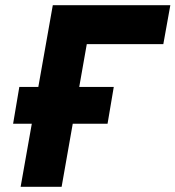

<svg xmlns="http://www.w3.org/2000/svg" viewBox="-20 -720 676 740"><path d="M30.5 -243 54.5 -385H418.5L394.5 -243ZM59.5 0 183.5 -700H636.5L609.5 -550H314.5L217.5 0Z"/></svg>

Font: Overpass Black
Style: Italic
Weight: 900
Italic angle: -10°
Designer: Delve Withrington, Dave Bailey, Thomas Jockin
Foundry: Delve Fonts LLC
Version: Version 4.000